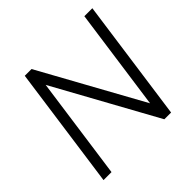

<svg xmlns="http://www.w3.org/2000/svg" viewBox="-184 -925 1105 1105"><g transform="rotate(-45 369.0 -372.5)"><path d="M57 0 161 -745H216L559 -123L646 -745H711L607 0H552L209 -623L122 0Z"/></g></svg>

Font: Plus Jakarta Sans Light
Style: Italic
Weight: 300
Italic angle: -8°
Designer: Gumpita Rahayu
Foundry: Tokotype
Version: Version 2.071; ttfautohint (v1.8.4.7-5d5b);gftools[0.9.29]